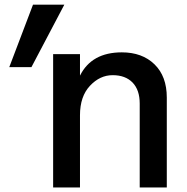

<svg xmlns="http://www.w3.org/2000/svg" viewBox="-20 -791 818 838"><path d="M20.5 -498 124 -770.5H260.7L117.2 -498ZM211.9 27.3V-554.7H329.1V-460.9Q379.9 -562.5 511.7 -562.5Q600.6 -562.5 654.3 -510.3Q708 -458 708 -365.2V27.3H589.8V-338.9Q589.8 -398.4 558.6 -430.7Q527.3 -462.9 471.7 -462.9Q416 -462.9 372.6 -416.5Q329.1 -370.1 329.1 -288.1V27.3Z"/></svg>

Font: GenEi M Gothic v2 Medium
Style: Regular
Weight: 500
Version: Version 2.0